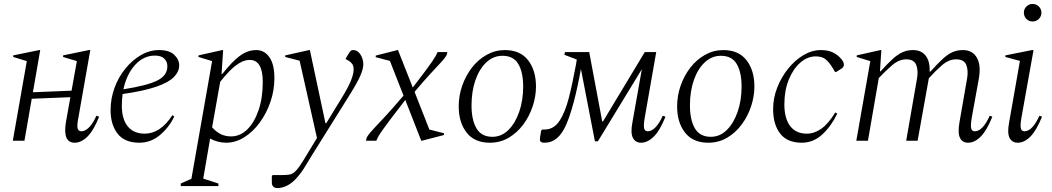

<svg xmlns="http://www.w3.org/2000/svg" viewBox="-20 -714 5337 974"><path d="M45 0 116 -404 47 -425V-433L179 -460H184L147 -246L343 -254L370 -404L300 -425V-433L431 -460H438L378 -119Q370 -80 373.5 -64Q377 -48 393 -48Q412 -48 432 -68Q452 -88 469 -127L483 -122Q455 -52 423.5 -21Q392 10 359 10Q298 10 314 -92L337 -221L141 -213L104 0Z M687 10Q612 10 576.5 -36Q541 -82 541 -155Q541 -214 561 -268.5Q581 -323 616 -366Q651 -409 695 -434.5Q739 -460 787 -460Q839 -460 864 -436Q889 -412 889 -382Q889 -350 861.5 -322.5Q834 -295 771 -273.5Q708 -252 602 -237Q598 -208 598 -178Q598 -110 628 -73Q658 -36 714 -36Q794 -36 854 -129H856L864 -123Q838 -68 791.5 -29Q745 10 687 10ZM766 -432Q709 -432 666 -385.5Q623 -339 606 -261Q727 -280 778 -305.5Q829 -331 829 -378Q829 -401 813.5 -416.5Q798 -432 766 -432Z M897 230V217L951 193L1056 -404L987 -425V-433L1107 -460H1112L1104 -339H1108Q1154 -398 1194.5 -429Q1235 -460 1280 -460Q1321 -460 1346.5 -424Q1372 -388 1372 -318Q1372 -256 1352 -197.5Q1332 -139 1297.5 -92Q1263 -45 1219 -17.5Q1175 10 1127 10Q1106 10 1085 4.5Q1064 -1 1046 -11L1011 192L1088 217V230ZM1247 -410Q1221 -410 1194.5 -394Q1168 -378 1143.5 -352.5Q1119 -327 1097 -299L1056 -68Q1079 -43 1102 -32.5Q1125 -22 1152 -22Q1198 -22 1234 -57Q1270 -92 1291.5 -154.5Q1313 -217 1313 -298Q1313 -410 1247 -410Z M1388 240Q1359 240 1359 211V178L1364 174H1414Q1435 174 1448.5 171.5Q1462 169 1474 159Q1486 149 1500.5 128Q1515 107 1537 70L1588 -14L1500 -406L1427 -425V-433L1548 -460H1552L1631 -89H1635L1714 -218Q1746 -270 1760 -304.5Q1774 -339 1774 -362Q1774 -379 1767 -389Q1760 -399 1749 -406L1734 -414V-418L1750 -444Q1756 -454 1760.5 -457Q1765 -460 1773 -460Q1794 -460 1808.5 -437.5Q1823 -415 1823 -388Q1823 -366 1809 -332.5Q1795 -299 1759 -241L1559 79Q1545 102 1536 117Q1527 132 1517.5 147Q1508 162 1490 183Q1466 212 1439.5 226Q1413 240 1388 240Z M1837 0Q1837 -12 1846 -25.5Q1855 -39 1876 -61.5Q1897 -84 1934 -123.5Q1971 -163 2027 -229L1958 -405L1886 -424V-432L1996 -460H1999L2074 -270Q2114 -322 2137 -353Q2160 -384 2172 -401.5Q2184 -419 2189.5 -429Q2195 -439 2200 -450H2249Q2249 -439 2241.5 -427.5Q2234 -416 2215.5 -396Q2197 -376 2164.5 -341Q2132 -306 2083 -248L2158 -57L2232 -38V-29L2120 0H2117L2036 -207Q1989 -146 1962 -110.5Q1935 -75 1921 -55Q1907 -35 1900.5 -23.5Q1894 -12 1889 0Z M2465 10Q2387 10 2347 -41.5Q2307 -93 2307 -174Q2307 -229 2325 -280Q2343 -331 2374.5 -371.5Q2406 -412 2449 -436Q2492 -460 2541 -460Q2619 -460 2659 -408.5Q2699 -357 2699 -275Q2699 -226 2682.5 -175.5Q2666 -125 2635 -83Q2604 -41 2561 -15.5Q2518 10 2465 10ZM2478 -20Q2524 -20 2559 -54.5Q2594 -89 2614 -147Q2634 -205 2634 -275Q2634 -347 2609.5 -389Q2585 -431 2529 -431Q2483 -431 2447.5 -398Q2412 -365 2392 -308Q2372 -251 2372 -179Q2372 -106 2397 -63Q2422 -20 2478 -20Z M3232 10Q3203 10 3190.5 -15Q3178 -40 3188 -92L3236 -363L3013 3H2998L2927 -364Q2892 -172 2852 -81Q2812 10 2744 10Q2727 10 2722 4Q2717 -2 2720 -19L2725 -51L2731 -57H2743Q2789 -57 2818 -100.5Q2847 -144 2866 -219Q2885 -294 2902 -387L2906 -412L2843 -436L2846 -450H2969L3035 -98H3039L3251 -450H3309L3251 -119Q3244 -80 3247.5 -64Q3251 -48 3266 -48Q3285 -48 3305 -68Q3325 -88 3342 -127L3356 -122Q3328 -52 3296.5 -21Q3265 10 3232 10Z M3573 10Q3495 10 3455 -41.5Q3415 -93 3415 -174Q3415 -229 3433 -280Q3451 -331 3482.5 -371.5Q3514 -412 3557 -436Q3600 -460 3649 -460Q3727 -460 3767 -408.5Q3807 -357 3807 -275Q3807 -226 3790.5 -175.5Q3774 -125 3743 -83Q3712 -41 3669 -15.5Q3626 10 3573 10ZM3586 -20Q3632 -20 3667 -54.5Q3702 -89 3722 -147Q3742 -205 3742 -275Q3742 -347 3717.5 -389Q3693 -431 3637 -431Q3591 -431 3555.5 -398Q3520 -365 3500 -308Q3480 -251 3480 -179Q3480 -106 3505 -63Q3530 -20 3586 -20Z M4047 10Q3974 10 3938 -36Q3902 -82 3902 -160Q3902 -216 3922.5 -269Q3943 -322 3978 -365.5Q4013 -409 4056 -434.5Q4099 -460 4144 -460Q4181 -460 4205 -448Q4229 -436 4244 -419Q4261 -401 4261 -386Q4261 -374 4249 -366L4222 -349H4216L4203 -371Q4187 -397 4169 -412.5Q4151 -428 4118 -428Q4076 -428 4039.5 -396Q4003 -364 3981 -309Q3959 -254 3959 -185Q3959 -113 3988.5 -74.5Q4018 -36 4073 -36Q4111 -36 4146.5 -61Q4182 -86 4217 -143H4219L4227 -137Q4197 -74 4151.5 -32Q4106 10 4047 10Z M4324 0 4395 -404 4326 -425V-433L4446 -460H4451L4444 -352H4447Q4482 -391 4508 -414.5Q4534 -438 4558 -449Q4582 -460 4612 -460Q4653 -460 4675.5 -432Q4698 -404 4696 -351H4700Q4735 -390 4761 -414Q4787 -438 4811 -449Q4835 -460 4865 -460Q4913 -460 4935.5 -421.5Q4958 -383 4945 -312L4910 -119Q4903 -79 4906.5 -63.5Q4910 -48 4925 -48Q4965 -48 5001 -127L5014 -122Q4986 -52 4955 -21Q4924 10 4891 10Q4862 10 4850 -14.5Q4838 -39 4847 -92L4886 -316Q4893 -356 4882 -384.5Q4871 -413 4830 -413Q4793 -413 4758 -382.5Q4723 -352 4692 -317L4691 -312L4635 0H4577L4632 -316Q4639 -356 4628 -384.5Q4617 -413 4577 -413Q4540 -413 4505 -382.5Q4470 -352 4438 -318L4383 0Z M5218 -605Q5200 -605 5187 -618Q5174 -631 5174 -650Q5174 -668 5187 -681Q5200 -694 5218 -694Q5237 -694 5250 -681Q5263 -668 5263 -650Q5263 -631 5250 -618Q5237 -605 5218 -605ZM5143 10Q5114 10 5101.5 -14.5Q5089 -39 5099 -92L5154 -405L5080 -425V-433L5215 -460H5223L5162 -119Q5155 -79 5158.5 -63.5Q5162 -48 5177 -48Q5217 -48 5253 -127L5266 -122Q5238 -52 5207 -21Q5176 10 5143 10Z"/></svg>

Font: Spectral Light
Style: Italic
Weight: 300
Italic angle: -10°
Designer: Jean-Baptiste Levee
Foundry: Production Type
Version: Version 2.001